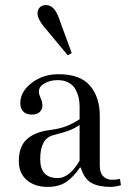

<svg xmlns="http://www.w3.org/2000/svg" viewBox="-20 -734 523 762"><path d="M128.9 -681.6Q128.9 -695.3 137.9 -704.6Q147 -713.9 162.6 -713.9Q194.8 -713.9 212.9 -664.6L264.6 -523.4L249 -514.6L153.8 -628.9Q128.9 -659.2 128.9 -681.6ZM54.7 -94.2Q54.7 -152.8 86.7 -181.6Q118.7 -210.4 177.2 -217.8Q215.3 -222.7 241.7 -232.7Q268.1 -242.7 295.9 -260.7V-312.5Q295.9 -330.6 292 -347.2Q288.1 -363.8 279.1 -380.1Q270 -396.5 252 -406.2Q233.9 -416 208.5 -416Q179.2 -416 156.7 -403.3Q134.3 -390.6 134.3 -370.6Q134.3 -360.4 141.1 -344.7Q148.4 -329.1 148.4 -314.5Q148.4 -300.3 137.9 -289.8Q127.4 -279.3 106.9 -279.3Q83.5 -279.3 72 -291.7Q60.5 -304.2 60.5 -325.2Q60.5 -369.6 105.2 -404.5Q149.9 -439.5 212.9 -439.5Q297.9 -439.5 336.9 -394.3Q376 -349.1 376 -274.4V-77.6Q376 -47.9 389.9 -34.2Q403.8 -20.5 424.8 -20.5Q439.5 -20.5 456.1 -23.9L460 1Q436.5 7.8 418.5 7.8Q371.6 7.8 342.8 -8.1Q314 -23.9 300.8 -68.8H296.9Q272.9 -32.7 243.7 -12.5Q214.4 7.8 168.9 7.8Q117.7 7.8 86.2 -19.5Q54.7 -46.9 54.7 -94.2ZM139.6 -102.1Q139.6 -27.3 209 -27.3Q234.4 -27.3 256.8 -46.9Q279.3 -66.4 295.9 -96.7V-237.8Q272.5 -222.7 251.7 -215.1Q231 -207.5 190.9 -197.3Q139.6 -184.1 139.6 -102.1Z"/></svg>

Font: Theano Didot
Style: Regular
Weight: 400
Designer: Alexey Kryukov
Version: Version 2.0